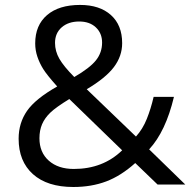

<svg xmlns="http://www.w3.org/2000/svg" viewBox="-20 -745 770 775"><path d="M202.1 -571.8Q202.1 -538.1 219.7 -507.6Q237.3 -477.1 279.8 -434.1Q342.8 -470.7 367.4 -501.7Q392.1 -532.7 392.1 -573.2Q392.1 -610.8 366.9 -634.5Q341.8 -658.2 299.8 -658.2Q256.3 -658.2 229.2 -634.8Q202.1 -611.3 202.1 -571.8ZM277.8 -63Q395.5 -63 473.1 -138.2L259.8 -345.2Q205.6 -312 183.1 -290.3Q160.6 -268.6 149.9 -243.7Q139.2 -218.8 139.2 -187Q139.2 -129.9 177 -96.4Q214.8 -63 277.8 -63ZM55.2 -185.1Q55.2 -248.5 89.1 -297.4Q123 -346.2 210.9 -396Q169.4 -442.4 154.5 -466.3Q139.6 -490.2 130.9 -516.1Q122.1 -542 122.1 -569.8Q122.1 -643.1 169.9 -684.1Q217.8 -725.1 303.2 -725.1Q382.3 -725.1 427.7 -684.3Q473.1 -643.6 473.1 -570.8Q473.1 -518.6 439.9 -474.4Q406.7 -430.2 330.1 -384.8L528.8 -193.8Q556.2 -224.1 572.5 -264.9Q588.9 -305.7 600.1 -354H682.1Q648.9 -214.4 582 -142.1L728 0H616.2L525.9 -86.9Q468.3 -35.2 408.7 -12.7Q349.1 9.8 275.9 9.8Q170.9 9.8 113 -42Q55.2 -93.8 55.2 -185.1Z"/></svg>

Font: f0_31487 
Style: Regular
Weight: 400
Foundry: Ascender Corporation
Version: Version 1.10